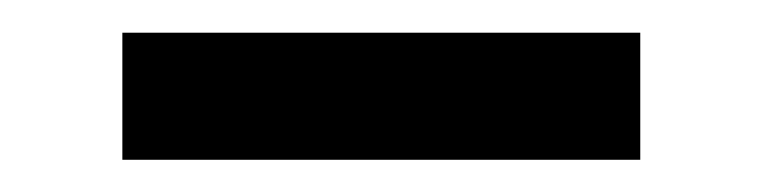

<svg xmlns="http://www.w3.org/2000/svg" viewBox="-20 -356 469 118"><path d="M373.5 -335.9V-257.8H55.2V-335.9Z"/></svg>

Font: Inter Khmer Looped
Style: Regular
Weight: 400
Designer: Rasmus Andersson, Sovichet Tep
Foundry: Anagata Design
Version: Version 1.000